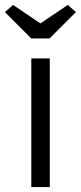

<svg xmlns="http://www.w3.org/2000/svg" viewBox="-54 -759 328 779"><path d="M73 0V-522H148V0ZM73 -603 -34 -710 -1 -739 110 -664 221 -739 254 -710 147 -603Z"/></svg>

Font: Lexend Deca Light
Style: Regular
Weight: 300
Designer: Bonnie Shaver-Troup, Thomas Jockin
Foundry: Lexend
Version: Version 1.008; ttfautohint (v1.8.4.7-5d5b)